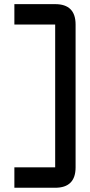

<svg xmlns="http://www.w3.org/2000/svg" viewBox="-20 -801 431 919"><path d="M341.8 -683.6V0Q341.8 97.7 244.1 97.7H48.8V0H244.1V-683.6H48.8V-781.2H244.1Q341.8 -781.2 341.8 -683.6Z"/></svg>

Font: BabelStone Runic Norn
Style: Regular
Weight: 400
Designer: Andrew West
Foundry: BabelStone
Version: Version 3.002 March 14, 2022